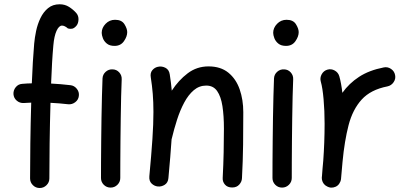

<svg xmlns="http://www.w3.org/2000/svg" viewBox="-20 -852 1951 919"><path d="M44.4 -401.4Q43.5 -420.4 55.7 -435.1Q67.9 -449.7 86.9 -450.7Q99.1 -451.7 110.4 -452.4Q121.6 -453.1 132.3 -453.1Q134.3 -505.9 137.2 -554.4Q140.1 -603 143.6 -643.1Q146 -670.9 152.8 -703.6Q159.7 -736.3 173.6 -765.4Q187.5 -794.4 210 -813Q232.4 -831.5 265.6 -831.5Q290.5 -831.5 310.3 -819.1Q330.1 -806.6 345.2 -789.6Q356.4 -776.4 355.7 -758.1Q355 -739.7 345.7 -728.5Q335 -716.3 325 -714.6Q314.9 -712.9 305.2 -715.8Q289.6 -729.5 276.9 -729.5Q262.2 -729.5 250.7 -704.6Q239.3 -679.7 235.4 -635.3Q231.9 -597.2 229.2 -550.3Q226.6 -503.4 224.6 -452.1Q247.6 -451.2 270.5 -449Q293.5 -446.8 316.9 -444.3Q335.4 -442.4 347.7 -427Q359.9 -411.6 357.4 -393.1Q355.5 -374.5 340.1 -362.8Q324.7 -351.1 306.2 -353Q263.2 -357.9 221.7 -359.9Q218.8 -262.2 217.5 -166Q216.3 -69.8 216.3 2Q216.3 21 202.6 34.4Q189 47.9 169.9 47.9Q150.9 47.9 137.5 34.4Q124 21 124 2Q124 -70.3 125.2 -166.3Q126.5 -262.2 129.4 -360.8Q109.9 -360.4 93.8 -358.9Q74.7 -357.9 60.3 -370.1Q45.9 -382.3 44.4 -401.4Z M466.8 -694.8Q466.8 -718.8 485.4 -738Q503.9 -757.3 530.8 -757.3Q562.5 -757.3 575.7 -736.1Q588.9 -714.8 588.9 -698.2Q588.9 -677.2 573.2 -654.8Q557.6 -632.3 528.3 -632.3Q504.9 -632.3 491.5 -643.3Q478 -654.3 472.4 -669.2Q466.8 -684.1 466.8 -694.8ZM519 -520Q538.1 -519.5 550.8 -505.4Q563.5 -491.2 562.5 -472.2Q561 -438.5 559.8 -390.1Q558.6 -341.8 557.9 -286.9Q557.1 -231.9 556.6 -177.7Q556.2 -123.5 555.9 -77.1Q555.7 -30.8 555.7 0Q555.7 19 542 32.5Q528.3 45.9 509.3 45.9Q490.2 45.9 476.8 32.5Q463.4 19 463.4 0Q463.4 -30.8 463.6 -77.4Q463.9 -124 464.4 -178.5Q464.8 -232.9 465.8 -288.1Q466.8 -343.3 468 -392.3Q469.2 -441.4 470.7 -476.6Q471.7 -495.6 485.8 -508.3Q500 -521 519 -520Z M694.8 -8.3Q704.6 -112.8 709.5 -186.3Q714.4 -259.8 714.4 -315.9Q714.4 -363.3 711.2 -402.6Q708 -441.9 701.7 -481.9Q698.2 -502.9 709 -515.9Q719.7 -528.8 735.4 -532.2Q753.4 -536.6 771.2 -527.8Q789.1 -519 792.5 -496.1Q798.8 -456.5 802.2 -418Q834.5 -467.8 878.2 -501Q921.9 -534.2 978 -534.2Q1036.1 -534.2 1073 -504.2Q1109.9 -474.1 1127.2 -424.3Q1144.5 -374.5 1144.5 -314.9Q1144.5 -238.3 1143.6 -159.9Q1142.6 -81.5 1138.2 0.5Q1137.7 17.6 1125.2 31.5Q1112.8 45.4 1091.3 45.4Q1068.8 45.4 1056.9 31.7Q1044.9 18.1 1045.9 0Q1049.3 -65.4 1050.5 -122.8Q1051.8 -180.2 1051.8 -236.3Q1051.8 -297.4 1044.7 -343.8Q1037.6 -390.1 1019.3 -416.3Q1001 -442.4 967.3 -442.4Q933.6 -442.4 907.5 -420.2Q881.3 -397.9 861.6 -360.8Q841.8 -323.7 827.4 -278.8Q813 -233.9 802.2 -188.5Q801.8 -187 801.3 -185.5Q798.8 -146 794.9 -99.9Q791 -53.7 786.1 0.5Q784.2 22.5 768.3 32.5Q752.4 42.5 734.9 40.5Q718.3 38.6 705.6 26.4Q692.9 14.2 694.8 -8.3Z M1287.6 -694.8Q1287.6 -718.8 1306.2 -738Q1324.7 -757.3 1351.6 -757.3Q1383.3 -757.3 1396.5 -736.1Q1409.7 -714.8 1409.7 -698.2Q1409.7 -677.2 1394 -654.8Q1378.4 -632.3 1349.1 -632.3Q1325.7 -632.3 1312.3 -643.3Q1298.8 -654.3 1293.2 -669.2Q1287.6 -684.1 1287.6 -694.8ZM1339.8 -520Q1358.9 -519.5 1371.6 -505.4Q1384.3 -491.2 1383.3 -472.2Q1381.8 -438.5 1380.6 -390.1Q1379.4 -341.8 1378.7 -286.9Q1377.9 -231.9 1377.4 -177.7Q1377 -123.5 1376.7 -77.1Q1376.5 -30.8 1376.5 0Q1376.5 19 1362.8 32.5Q1349.1 45.9 1330.1 45.9Q1311 45.9 1297.6 32.5Q1284.2 19 1284.2 0Q1284.2 -30.8 1284.4 -77.4Q1284.7 -124 1285.2 -178.5Q1285.6 -232.9 1286.6 -288.1Q1287.6 -343.3 1288.8 -392.3Q1290 -441.4 1291.5 -476.6Q1292.5 -495.6 1306.6 -508.3Q1320.8 -521 1339.8 -520Z M1562 45.9Q1555.2 44.9 1548.8 42Q1525.9 32.2 1521 8.3Q1521 7.8 1521 7.3Q1521 6.8 1521 6.3Q1520 1 1520.5 -4.9Q1520.5 -6.3 1521 -7.8Q1522.5 -26.9 1523.9 -45.9Q1525.4 -64.9 1527.3 -83.5Q1530.3 -125 1532 -170.2Q1533.7 -215.3 1533.7 -259.8Q1533.7 -322.3 1528.8 -377.2Q1523.9 -432.1 1515.6 -460.9Q1510.3 -479 1519.5 -496.1Q1528.8 -513.2 1546.9 -518.6Q1564.9 -523.9 1581.8 -514.6Q1598.6 -505.4 1604 -487.3Q1608.9 -470.2 1612.5 -450.2Q1616.2 -430.2 1618.7 -407.7Q1650.4 -452.6 1698.5 -484.1Q1746.6 -515.6 1816.9 -529.3Q1835.4 -533.2 1851.6 -522.2Q1867.7 -511.2 1871.1 -492.7Q1875 -474.6 1864 -458.5Q1853 -442.4 1834.5 -438.5Q1754.4 -422.9 1711.2 -375.5Q1668 -328.1 1648.4 -252.7Q1628.9 -177.2 1619.6 -78.1Q1616.2 -33.2 1612.3 4.4Q1611.8 10.3 1609.4 16.1Q1609.4 16.1 1609.4 16.6Q1608.9 17.1 1608.9 17.6Q1599.6 40.5 1575.2 45.4Q1574.2 45.4 1573.7 45.4Q1573.7 45.4 1573.2 45.4Q1567.9 46.4 1562 45.9Z"/></svg>

Font: Mikhak Medium
Style: Regular
Weight: 500
Designer: Amin Abedi
Version: Version 3.3